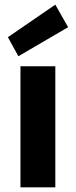

<svg xmlns="http://www.w3.org/2000/svg" viewBox="-20 -806 326 826"><path d="M68 0V-521H218V0ZM59 -564 14 -646 218 -786 273 -689Z"/></svg>

Font: DM Sans 10pt Black
Style: Regular
Weight: 900
Version: Version 4.004;gftools[0.9.30]